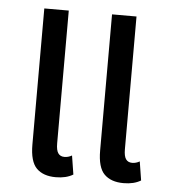

<svg xmlns="http://www.w3.org/2000/svg" viewBox="-45 -589 565 641"><g transform="rotate(5 237.5 -269.0)"><path d="M78 -92V-548H160V-103Q160 -80 167 -70Q174 -60 188 -60Q201 -60 213 -67L223 -4Q200 10 165 10Q123 10 100.5 -12.5Q78 -35 78 -92ZM305 -92V-548H387V-103Q387 -80 394 -70Q401 -60 415 -60Q428 -60 440 -67L450 -4Q427 10 392 10Q350 10 327.5 -12.5Q305 -35 305 -92Z"/></g></svg>

Font: Noto Sans Thai Cond
Style: Regular
Weight: 400
Width: 3
Designer: Monotype Design Team
Foundry: Monotype Imaging Inc.
Version: Version 1.000